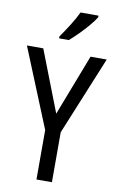

<svg xmlns="http://www.w3.org/2000/svg" viewBox="-102 -998 647 1052"><g transform="rotate(10 222.0 -471.5)"><path d="M223 -374 354 -714H444L265 -278V0H179V-275L0 -714H91ZM358 -934Q345 -913 321 -884.5Q297 -856 269.5 -828.5Q242 -801 221 -783H167V-794Q193 -831 217.5 -870Q242 -909 258 -943H358Z"/></g></svg>

Font: Noto Sans Thai Looped Condensed
Style: Regular
Weight: 400
Width: 3
Designer: Sasikarn Vongin, Ben Mitchell
Foundry: The Fontpad Ltd
Version: Version 1.001; ttfautohint (v1.8.4.7-5d5b)